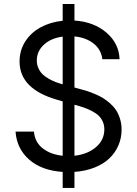

<svg xmlns="http://www.w3.org/2000/svg" viewBox="-20 -838 678 949"><path d="M289.8 90.9H348V11.7Q402.7 7.8 447.1 -9.8Q491.5 -27.3 520.6 -55.2Q549.7 -83.1 565.3 -119.5Q581 -155.9 581 -197.4Q581 -225.5 573.3 -250.4Q565.7 -275.2 553.8 -293.3Q541.9 -311.4 524 -327.2Q506 -343 488.8 -353.5Q471.6 -364 449.6 -373.2Q427.6 -382.5 411.6 -387.6Q395.6 -392.8 376.4 -397.7L348 -405.5V-658Q405.5 -652.3 442.8 -622.7Q480.1 -593 485.8 -545.5H571Q568.2 -623.2 506.2 -676.7Q444.2 -730.1 348 -736.5V-818.2H289.8V-735.4Q228.7 -729 180.6 -702.8Q132.5 -676.5 104.6 -632.6Q76.7 -588.8 76.7 -534.1Q76.7 -398.4 261.4 -345.2L289.8 -337V-68.2Q230.5 -74.2 191.4 -104.6Q152.3 -134.9 147.7 -187.5H56.8Q62.9 -102.6 124.6 -48.8Q186.4 5 289.8 11.7ZM348 -68.2V-320.3L350.9 -319.6Q377.1 -312.5 395.8 -305.9Q414.4 -299.4 434.7 -288.9Q454.9 -278.4 467.3 -266.5Q479.8 -254.6 487.7 -237.2Q495.7 -219.8 495.7 -198.9Q495.7 -146.3 454.7 -111Q413.7 -75.6 348 -68.2ZM289.8 -421.2Q271 -426.5 255.5 -432.4Q240.1 -438.2 221.8 -448.3Q203.5 -458.5 191.1 -470.3Q178.6 -482.2 170.3 -500Q161.9 -517.8 161.9 -538.4Q161.9 -584.5 196.6 -616.8Q231.2 -649.1 289.8 -657Z"/></svg>

Font: Inter-Regular
Style: Regular
Weight: 500
Designer: Rasmus Andersson
Foundry: rsms
Version: ""